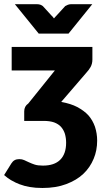

<svg xmlns="http://www.w3.org/2000/svg" viewBox="-48 -749 521 942"><path d="M375.5 -392.1 252.4 -249Q299.8 -240.2 330.6 -224.1Q365.2 -205.6 385.7 -183.1Q406.7 -159.2 418 -127Q428.7 -93.8 428.7 -59.1Q428.7 -10.7 411.6 29.8Q393.6 73.2 360.8 104Q328.6 134.8 276.9 154.3Q226.6 173.3 160.2 173.3Q125 173.3 98.6 168.5Q73.2 164.6 47.4 154.8Q30.8 148.9 5.9 134.8Q-10.7 125 -27.8 109.9L7.8 52.7Q14.6 42 23.4 37.1Q32.7 31.7 46.4 31.7Q60.5 31.7 70.8 36.6Q74.7 38.6 82.8 42.2Q90.8 45.9 94.2 47.4Q108.9 54.2 122.6 58.6Q137.7 63.5 162.6 63.5Q218.3 63.5 247.1 35.2Q276.4 6.3 276.4 -48.8Q276.4 -71.8 270.5 -92.3Q264.6 -111.3 251.5 -126.5Q239.3 -140.1 217.8 -148.4Q196.3 -155.8 167 -155.8H70.8V-202.6Q70.8 -227.5 90.8 -241.2L221.2 -403.3H9.3V-518.6H405.3V-456.5Q405.3 -436.5 396.5 -420.4Q388.7 -406.2 375.5 -392.1ZM301.8 -728.5H404.8L288.1 -584H142.1L24.9 -728.5H131.8Q140.6 -728.5 149.4 -726.1Q157.2 -723.1 162.1 -719.2L204.1 -673.3L210.4 -667Q211.4 -666 213.4 -663.1Q215.3 -660.2 216.8 -658.7Q219.7 -661.6 223.6 -666.5Q225.6 -668.9 230 -673.3L272 -719.2Q273.4 -720.2 285.2 -725.6Q293.5 -728.5 301.8 -728.5Z"/></svg>

Font: Lato-ExtraBold
Style: Regular
Weight: 500
Designer: Lukasz Dziedzic with Adam Twardoch and Botio Nikoltchev
Foundry: tyPoland Lukasz Dziedzic
Version: ""